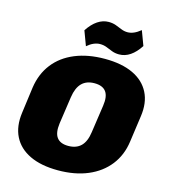

<svg xmlns="http://www.w3.org/2000/svg" viewBox="-135 -1045 1023 1163"><g transform="rotate(15 376.5 -463.0)"><path d="M337 13Q231 13 160 -21Q89 -55 57.5 -118Q26 -181 38 -268L60 -432Q73 -520 122 -583Q171 -646 252 -679.5Q333 -713 439 -713Q545 -713 616 -679.5Q687 -646 719 -583Q751 -520 738 -432L715 -268Q703 -181 653.5 -118Q604 -55 523.5 -21Q443 13 337 13ZM359 -146Q410 -146 439 -175Q468 -204 476 -264L501 -436Q510 -496 488.5 -525Q467 -554 416 -554Q366 -554 337 -525Q308 -496 299 -436L274 -264Q266 -204 287.5 -175Q309 -146 359 -146ZM273 -848Q301 -891 334 -913Q367 -935 403 -935Q428 -935 448.5 -927.5Q469 -920 488 -912Q507 -904 528 -904Q547 -904 567 -912.5Q587 -921 609 -939L643 -848Q615 -805 582.5 -783Q550 -761 513 -761Q488 -761 467.5 -769Q447 -777 428.5 -784.5Q410 -792 387 -792Q368 -792 348 -783.5Q328 -775 307 -757Z"/></g></svg>

Font: Pathway Extreme SemiCondensed Black
Style: Italic
Weight: 900
Width: 4
Italic angle: -8°
Version: Version 1.001;gftools[0.9.26]